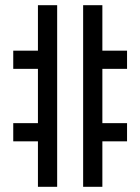

<svg xmlns="http://www.w3.org/2000/svg" viewBox="-20 -737 540 739"><path d="M300 -18V-717H374V-542H469V-472H374V-263H469V-193H374V-18ZM126 -18V-193H31V-263H126V-472H31V-542H126V-717H200V-18Z"/></svg>

Font: Moesevka
Style: Regular
Weight: 400
Monospace: yes
Designer: Belleve Invis
Foundry: Belleve Invis
Version: Version 32.5.0; ttfautohint (v1.8.4)